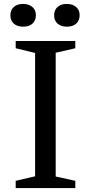

<svg xmlns="http://www.w3.org/2000/svg" viewBox="-20 -959 440 979"><path d="M60 -750H364V-713L264 -690V-59L364 -37V0H60V-37L159 -60V-689L60 -713ZM33 -881Q33 -908 50.5 -923.5Q68 -939 97.5 -939Q127 -939 145 -923.5Q163 -908 163 -881.5Q163 -855 146 -839Q129 -823 98.5 -823Q68 -823 50.5 -838.5Q33 -854 33 -881ZM256 -881Q256 -908 273.5 -923.5Q291 -939 320.5 -939Q350 -939 368 -923.5Q386 -908 386 -881.5Q386 -855 369 -839Q352 -823 321.5 -823Q291 -823 273.5 -838.5Q256 -854 256 -881Z"/></svg>

Font: Ledger
Style: Regular
Weight: 400
Designer: Denis Masharov
Foundry: Denis Masharov
Version: 1.001